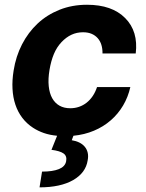

<svg xmlns="http://www.w3.org/2000/svg" viewBox="-20 -573 627 823"><path d="M38.4 -270.6Q47.9 -331.3 74.4 -382.8Q100.9 -434.3 141.3 -472.1Q181.8 -509.9 235.4 -531.2Q289.1 -552.6 353 -552.6Q460.2 -552.6 516.7 -495.4Q573.2 -438.6 561.8 -343.8H419.4Q419.7 -364 414.6 -380.7Q409.4 -397.4 398.8 -409.4Q388.1 -421.5 372.5 -428.1Q356.9 -434.7 335.9 -434.7Q309.3 -434.7 286.6 -424.2Q263.8 -413.7 243.6 -392.4Q223.4 -371.1 210.9 -341.3Q198.5 -311.4 192.1 -272.7Q185.7 -234 188.9 -203.5Q192.1 -172.9 203.8 -152Q215.6 -131 235.1 -120Q254.6 -109 281.2 -109Q301.1 -109 318.7 -115.1Q336.3 -121.1 351.2 -132.8Q366.1 -144.5 377.5 -161.4Q388.8 -178.3 396 -199.9H538.7Q529.1 -157 507.6 -120.7Q486.2 -84.5 454.7 -57.2Q423.3 -29.8 382.8 -12.8Q342.3 4.3 294.7 8.9L287.6 28.1Q305.4 30.9 319.6 37.8Q333.8 44.7 343 55.6Q352.3 66.4 355.8 81.1Q359.4 95.9 355.8 114.3Q347.7 167.6 293.7 198.9Q239 230.1 149.5 230.1L160.2 162.6Q206 162.6 232.6 151.8Q259.2 141 263.5 118.3Q267.8 95.9 252.5 84.9Q237.2 73.9 200.6 69.2L224.8 8.9Q193.5 6 168.3 -2.7Q143.1 -11.4 121.8 -25.2Q94.5 -43 75.5 -68Q56.5 -93 46 -124.3Q35.5 -155.5 33.6 -192.3Q31.6 -229 38.4 -270.6Z"/></svg>

Font: Inter P
Style: Bold Italic
Weight: 700
Italic angle: 9.39999°
Designer: Rasmus Andersson
Foundry: rsms
Version: Version 3.018;git-588b23468